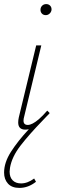

<svg xmlns="http://www.w3.org/2000/svg" viewBox="-30 -630 300 939"><path d="M222 -581Q220 -570 212 -563Q204 -556 194 -556Q182 -556 175 -563.5Q168 -571 168 -582Q168 -594 176 -602Q184 -610 196 -610Q208 -610 215.5 -602Q223 -594 222 -581ZM179 -41Q113 27 70.5 82Q28 137 19 190Q17 204 17 209Q17 237 32 252Q47 267 73 267Q105 267 137 243L146 259Q108 289 65 289Q28 289 9 268Q-10 247 -10 214Q-10 165 23.5 112.5Q57 60 111 2Q101 4 94 4Q59 4 59 -31Q59 -43 62 -56L147 -408H172L88 -59Q85 -49 85 -40Q85 -19 106 -19Q127 -19 160 -47L180 -66L201 -89L213 -77Q209 -73 208 -71Q198 -61 198 -61Z"/></svg>

Font: Ysabeau Infant Extralight
Style: Italic
Weight: 200
Italic angle: -12°
Designer: Christian Thalmann (Catharsis Fonts)
Version: Version 0.003